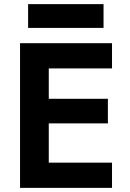

<svg xmlns="http://www.w3.org/2000/svg" viewBox="-20 -909 627 929"><path d="M116 -889H481V-774H116ZM77 0V-700H522V-578H216V-431H502V-312H216V-122H522V0Z"/></svg>

Font: Venryn Sans SemiBold
Style: Regular
Weight: 600
Designer: Owen Earl, indestructible type* (font) & Cristiano Sobral (main changes)
Version: Version 3.60;October 28, 2020;FontCreator 13.0.0.2681 64-bit